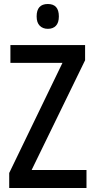

<svg xmlns="http://www.w3.org/2000/svg" viewBox="-20 -939 475 959"><path d="M412 0H26V-75L292 -625H32V-714H405V-638L138 -90H412ZM219 -919Q274 -919 274 -857Q274 -826 259.5 -810.5Q245 -795 219 -795Q194 -795 178.5 -810.5Q163 -826 163 -857Q163 -919 219 -919Z"/></svg>

Font: Noto Sans Gurmukhi Condensed Medium
Style: Regular
Weight: 500
Width: 3
Designer: Jelle Bosma - Monotype Design Team
Foundry: Monotype Imaging Inc.
Version: Version 2.004; ttfautohint (v1.8.4.7-5d5b)